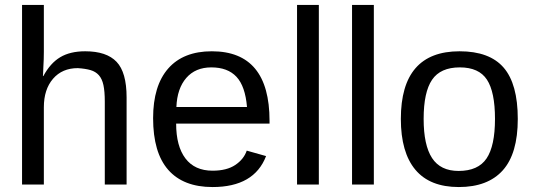

<svg xmlns="http://www.w3.org/2000/svg" viewBox="-20 -745 2152 775"><path d="M155 -438Q183 -490 223 -514Q263 -538 324 -538Q410 -538 450.5 -495.5Q491 -453 491 -352V0H403V-335Q403 -376 397.5 -401.5Q392 -427 379 -441.5Q366 -456 345.5 -462Q325 -468 294 -470Q231 -470 194 -427Q157 -384 157 -312V0H69V-725H157V-536Q157 -521 156.5 -505.5Q156 -490 155 -474Q154 -458 154 -449Q154 -440 153 -438Z M691 -246Q691 -155 728.5 -105.5Q766 -56 838 -56Q895 -56 929.5 -79Q964 -102 976 -137L1054 -115Q1006 10 838 10Q720 10 659 -59.5Q598 -129 598 -268Q598 -399 659 -468.5Q720 -538 835 -538Q1068 -538 1068 -257V-246ZM977 -313Q970 -397 934.5 -435Q899 -473 833 -473Q769 -473 732 -430.5Q695 -388 692 -313Z M1179 0V-725H1267V0Z M1401 0V-725H1489V0Z M2070 -265Q2070 -125 2009.5 -57.5Q1949 10 1832 10Q1715 10 1656.5 -60Q1598 -130 1598 -265Q1598 -538 1835 -538Q1956 -538 2013 -472Q2070 -406 2070 -265ZM1978 -265Q1978 -374 1945.5 -423.5Q1913 -473 1836 -473Q1758 -473 1724 -423Q1690 -373 1690 -265Q1690 -159 1724 -107Q1758 -55 1831 -55Q1910 -55 1944 -105.5Q1978 -156 1978 -265Z"/></svg>

Font: Libra Sans
Style: Regular
Weight: 400
Foundry: Context Ltd
Version: Version 1.000; ttfautohint (v1.3)